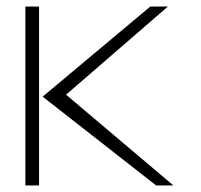

<svg xmlns="http://www.w3.org/2000/svg" viewBox="-20 -585 619 590"><path d="M58 -15H100V-565H58ZM111 -288 460 -15H513L183 -294L496 -565H442Z"/></svg>

Font: Charger Sport
Style: HLExt
Weight: 100
Designer: Jasper
Foundry: Cannot Into Space Fonts
Version: Version 1.1